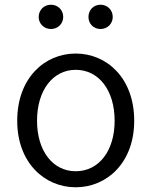

<svg xmlns="http://www.w3.org/2000/svg" viewBox="-20 -781 642 814"><path d="M301 13C433 13 549 -91 549 -269C549 -450 433 -554 301 -554C169 -554 53 -450 53 -269C53 -91 169 13 301 13ZM301 -55C204 -55 137 -141 137 -269C137 -398 204 -485 301 -485C399 -485 466 -398 466 -269C466 -141 399 -55 301 -55ZM196 -658C226 -658 248 -681 248 -709C248 -738 226 -761 196 -761C166 -761 144 -738 144 -709C144 -681 166 -658 196 -658ZM406 -658C436 -658 458 -681 458 -709C458 -738 436 -761 406 -761C376 -761 355 -738 355 -709C355 -681 376 -658 406 -658Z"/></svg>

Font: Noto Sans KR DemiLight
Style: Regular
Weight: 350
Designer: Ryoko NISHIZUKA 西塚涼子 (kana, bopomofo & ideographs); Paul D. Hunt (Latin, Greek & Cyrillic); Sandoll Communications 산돌커뮤니
Foundry: Adobe
Version: Version 2.004;hotconv 1.0.118;makeotfexe 2.5.65603